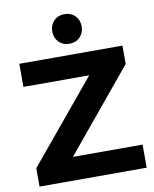

<svg xmlns="http://www.w3.org/2000/svg" viewBox="-99 -1005 869 1080"><g transform="rotate(-10 335.5 -465.5)"><path d="M38 0V-105L422 -568H46V-700H635V-595L252 -132H650V0ZM344 -762Q307 -762 283.5 -786Q260 -810 260 -847Q260 -883 283.5 -907Q307 -931 344 -931Q381 -931 404.5 -907Q428 -883 428 -847Q428 -810 404.5 -786Q381 -762 344 -762Z"/></g></svg>

Font: Montserrat Z
Style: Bold
Weight: 700
Designer: Julieta Ulanovsky
Foundry: Julieta Ulanovsky
Version: Version 8.000